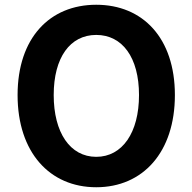

<svg xmlns="http://www.w3.org/2000/svg" viewBox="-20 -774 810 808"><path d="M385 14C581 14 716 -133 716 -374C716 -614 581 -754 385 -754C189 -754 54 -614 54 -374C54 -133 189 14 385 14ZM385 -114C275 -114 206 -216 206 -374C206 -532 275 -627 385 -627C495 -627 565 -532 565 -374C565 -216 495 -114 385 -114Z"/></svg>

Font: Noto Sans Mono CJK SC
Style: Bold
Weight: 700
Designer: Ryoko NISHIZUKA 西塚涼子 (kana, bopomofo & ideographs); Paul D. Hunt (Latin, Greek & Cyrillic); Sandoll Communications 산돌커뮤니
Foundry: Adobe
Version: Version 2.004;hotconv 1.0.118;makeotfexe 2.5.65603